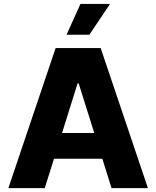

<svg xmlns="http://www.w3.org/2000/svg" viewBox="-20 -977 812 997"><path d="M212.4 0H23.4L268.8 -727.3H502.8L748.2 0H559.3L511.4 -152.7H260.3ZM302.2 -286.2H469.5L388.5 -544H382.8ZM325.6 -796.5 397.7 -956.7H551.5L443.9 -796.5Z"/></svg>

Font: Inter UI Extra Bold
Style: Regular
Weight: 800
Designer: Rasmus Andersson
Foundry: rsms
Version: 3.2;8d6f07862